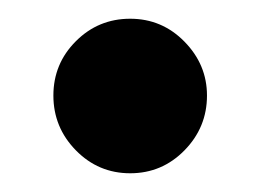

<svg xmlns="http://www.w3.org/2000/svg" viewBox="-20 -355 278 205"><path d="M119 -170Q85 -170 61 -194.5Q37 -219 37 -253Q37 -287 61 -311Q85 -335 119 -335Q153 -335 177 -310.5Q201 -286 201 -253Q201 -219 177 -194.5Q153 -170 119 -170Z"/></svg>

Font: Libre Bodoni SemiBold
Style: Regular
Weight: 600
Designer: Pablo Impallari, Rodrigo Fuenzalida
Foundry: Impallari Type
Version: Version 2.005;gftools[0.9.23]